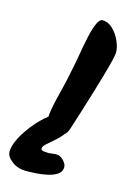

<svg xmlns="http://www.w3.org/2000/svg" viewBox="-185 -584 554 810"><g transform="rotate(15 92.0 -179.0)"><path d="M250 -411Q250 -403 243.5 -375Q237 -347 225.5 -307.5Q214 -268 200.5 -223Q187 -178 173 -133.5Q159 -89 147 -52Q140 -28 125.5 -20.5Q111 -13 96 -13Q73 -13 58.5 -30Q44 -47 44 -67Q44 -85 48 -107.5Q52 -130 58.5 -157.5Q65 -185 73 -217Q81 -249 88 -286Q96 -322 103 -364Q110 -406 118 -443Q126 -480 136.5 -504Q147 -528 160 -528Q185 -528 205.5 -508Q226 -488 238 -460.5Q250 -433 250 -411ZM138 -50Q138 -33 125 -17Q112 -1 94.5 13.5Q77 28 64 40Q51 52 51 61Q51 69 62.5 70.5Q74 72 82 72Q90 72 99.5 70.5Q109 69 119 69Q135 69 149.5 84Q164 99 164 113Q164 133 147 144.5Q130 156 104.5 161.5Q79 167 54 168.5Q29 170 12 170Q-23 170 -49.5 150.5Q-76 131 -76 108Q-76 82 -58 47.5Q-40 13 -13 -19.5Q14 -52 41 -73.5Q68 -95 86 -95Q103 -95 120.5 -81.5Q138 -68 138 -50Z"/></g></svg>

Font: Kalam Variable Light
Style: Regular
Weight: 300
Designer: Lipi Raval, Jonny Pinhorn
Foundry: Indian Type Foundry
Version: Version 3.000